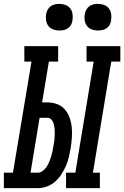

<svg xmlns="http://www.w3.org/2000/svg" viewBox="-67 -974 643 994"><path d="M275 0V-80H323L418 -655H381V-735H556V-655H509L414 -80H450V0ZM-47 0V-80H0L96 -655H59V-735H234V-655H186L151 -444H178Q204 -444 228.5 -435Q253 -426 269 -407Q285 -388 293.5 -364Q302 -340 304.5 -314Q307 -288 305 -261Q303 -234 299 -207Q295 -184 289.5 -160.5Q284 -137 274 -114.5Q264 -92 250.5 -71Q237 -50 218 -33.5Q199 -17 175.5 -8.5Q152 0 129 0ZM91 -80H129Q142 -80 154.5 -89.5Q167 -99 175 -111.5Q183 -124 188.5 -137.5Q194 -151 198 -164.5Q202 -178 205 -192Q208 -206 210 -220Q213 -234 214.5 -248Q216 -262 216.5 -276Q217 -290 216 -303.5Q215 -317 212 -330Q209 -343 200.5 -353.5Q192 -364 178 -364H138ZM440 -816Q424 -816 408.5 -821.5Q393 -827 383.5 -839.5Q374 -852 371.5 -868.5Q369 -885 372 -902Q374 -913 380 -924Q386 -935 396 -942Q406 -949 417.5 -951.5Q429 -954 440 -954Q457 -954 472 -948.5Q487 -943 496.5 -930.5Q506 -918 508.5 -901.5Q511 -885 508 -868Q507 -857 501 -846Q495 -835 485 -828Q475 -821 463.5 -818.5Q452 -816 440 -816ZM240 -816Q224 -816 208.5 -821.5Q193 -827 183.5 -839.5Q174 -852 171.5 -868.5Q169 -885 172 -902Q174 -913 180 -924Q186 -935 196 -942Q206 -949 217.5 -951.5Q229 -954 240 -954Q257 -954 272 -948.5Q287 -943 296.5 -930.5Q306 -918 308.5 -901.5Q311 -885 308 -868Q307 -857 301 -846Q295 -835 285 -828Q275 -821 263.5 -818.5Q252 -816 240 -816Z"/></svg>

Font: Iosevka Slab Medium
Style: Italic
Weight: 500
Italic angle: -9°
Monospace: yes
Designer: Belleve Invis
Foundry: Belleve Invis
Version: Version 11.1.0; ttfautohint (v1.8.3)